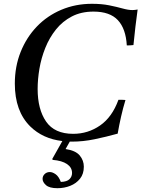

<svg xmlns="http://www.w3.org/2000/svg" viewBox="-20 -731 744 1010"><path d="M359 14Q353 14 347 14L325 53Q378 61 399.5 87Q421 113 421 146Q421 184 401 209Q381 234 349.5 246.5Q318 259 282 259Q240 259 222 243Q204 227 204 210Q204 195 215 184.5Q226 174 242 174Q256 174 272.5 185.5Q289 197 300 226Q332 225 345.5 211.5Q359 198 359 179Q359 150 332.5 132Q306 114 257 110L255 105L308 11Q205 -1 139 -66Q58 -146 58 -291Q58 -381 88.5 -457.5Q119 -534 173.5 -591Q228 -648 302.5 -679.5Q377 -711 464 -711Q515 -711 554.5 -703Q594 -695 624.5 -686.5Q655 -678 677 -678Q683 -678 691 -679Q699 -680 704 -681Q698 -638 692.5 -591.5Q687 -545 682 -494Q673 -493 664.5 -492.5Q656 -492 647 -492Q642 -580 600 -625Q558 -670 472 -670Q407 -670 358 -644.5Q309 -619 274.5 -576Q240 -533 218.5 -479.5Q197 -426 187.5 -370Q178 -314 178 -263Q178 -156 222.5 -91.5Q267 -27 365 -27Q443 -27 506.5 -71Q570 -115 603 -206H622Q632 -206 640 -205Q627 -162 617 -118Q607 -74 599 -28Q538 -11 477.5 1.5Q417 14 359 14Z"/></svg>

Font: Tiro Telugu
Style: Italic
Weight: 400
Italic angle: -11°
Designer: Telugu: John Hudson & Fiona Ross, assisted by Kaja Sojewska. Latin: John Hudson with Paul Hanslow, assisted by Kaja Soje
Foundry: Tiro Typeworks Ltd.
Version: Version 1.52